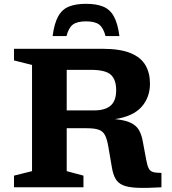

<svg xmlns="http://www.w3.org/2000/svg" viewBox="-20 -956 878 980"><path d="M51.5 -647.5V-707H501.5Q592.5 -707 645.8 -685.2Q699 -663.5 722.2 -623.5Q745.5 -583.5 745.5 -529.5Q745.5 -458.5 702.2 -410.2Q659 -362 567 -348Q618.5 -343 647.5 -329Q676.5 -315 690 -290.8Q703.5 -266.5 709.5 -230.5L726 -142Q731.5 -111.5 738.8 -97Q746 -82.5 761 -78Q776 -73.5 804 -73.5V0Q728.5 4.5 681.2 2.5Q634 0.5 608 -10.5Q582 -21.5 569.5 -43.8Q557 -66 551 -102L532.5 -210Q526 -246.5 515.8 -266.2Q505.5 -286 484.2 -293.8Q463 -301.5 423.5 -301.5H320.5V-82.5L406 -59.5V0H51.5V-59.5L143.5 -82.5V-624.5ZM461.5 -392.5Q516 -392.5 544.5 -416.8Q573 -441 573 -496Q573 -549 546 -574.2Q519 -599.5 443 -599.5H320.5V-392.5ZM419 -847Q374 -847 352.2 -830.8Q330.5 -814.5 319.5 -772H248.5Q257 -836.5 276.8 -872.2Q296.5 -908 331.2 -922.2Q366 -936.5 419 -936.5Q472 -936.5 506.8 -922.2Q541.5 -908 561.2 -872.2Q581 -836.5 589.5 -772H518.5Q507.5 -814.5 485.8 -830.8Q464 -847 419 -847Z"/></svg>

Font: Newsreader 6pt SemiBold
Style: Regular
Weight: 600
Designer: Hugues Gentile
Foundry: Production Type
Version: Version 1.003; ttfautohint (v1.8.3)